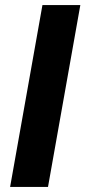

<svg xmlns="http://www.w3.org/2000/svg" viewBox="-20 -740 338 760"><path d="M20 0 148 -720H298L170 0Z"/></svg>

Font: DM Sans 24pt Black
Style: Italic
Weight: 900
Italic angle: -10°
Designer: Colophon Foundry, Jonny Pinhorn
Foundry: Colophon Foundry
Version: Version 4.004;gftools[0.9.30]